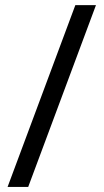

<svg xmlns="http://www.w3.org/2000/svg" viewBox="-20 -734 407 754"><path d="M356.9 -713.9 90.8 0H9.8L275.9 -713.9Z"/></svg>

Font: f01722094
Style: Regular
Weight: 400
Foundry: Ascender Corporation
Version: Version 1.10